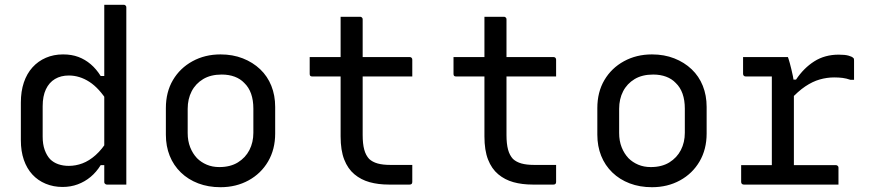

<svg xmlns="http://www.w3.org/2000/svg" viewBox="-20 -770 3640 801"><path d="M243 -543Q279 -543 307 -532.5Q335 -522 358.5 -502Q382 -482 400 -453H430V-344Q394 -402 353 -428.5Q312 -455 267 -455Q234 -455 209.5 -440.5Q185 -426 171.5 -397.5Q158 -369 158 -327V-200Q158 -168 166.5 -144.5Q175 -121 189 -106Q203 -92 223 -85Q243 -78 267 -78Q296 -78 324 -88.5Q352 -99 379 -123Q406 -147 430 -186V-81H400Q382 -52 358 -32Q334 -12 304.5 -1Q275 10 241 10Q203 10 170.5 -3.5Q138 -17 115 -42Q92 -67 79.5 -103Q67 -139 67 -185V-342Q67 -389 79.5 -426Q92 -463 115.5 -489Q139 -515 171.5 -529Q204 -543 243 -543ZM496 -750Q500 -750 502 -748.5Q504 -747 505.5 -745Q507 -743 507 -739Q507 -662 507 -582Q507 -502 507 -423Q507 -344 507 -267.5Q507 -191 507 -120Q507 -86 507 -55.5Q507 -25 507 0Q497 0 486.5 0Q476 0 466 0Q456 0 446 0Q436 0 426 0Q423 0 420.5 -1.5Q418 -3 416.5 -5Q415 -7 415 -11Q415 -91 415 -171Q415 -251 415 -330.5Q415 -410 415 -490Q415 -570 415 -650Q415 -674 415 -699Q415 -724 415 -750Q425 -750 435 -750Q445 -750 455 -750Q465 -750 475.5 -750Q486 -750 496 -750Z M900 -543Q951 -543 993 -526.5Q1035 -510 1065.5 -481Q1096 -452 1112 -412Q1128 -372 1128 -324V-213Q1128 -147 1098.5 -96.5Q1069 -46 1017 -17.5Q965 11 900 11Q849 11 807 -5Q765 -21 734.5 -50.5Q704 -80 688 -120Q672 -160 672 -208V-319Q672 -386 701.5 -436Q731 -486 783 -514.5Q835 -543 900 -543ZM905 -459Q859 -459 827.5 -440Q796 -421 779.5 -389Q763 -357 763 -316V-215Q763 -182 773.5 -155.5Q784 -129 802 -110Q819 -93 842.5 -83Q866 -73 895 -73Q941 -73 972.5 -92.5Q1004 -112 1020.5 -144Q1037 -176 1037 -216V-317Q1037 -352 1027.5 -379Q1018 -406 999 -424Q983 -441 959 -450Q935 -459 905 -459Z M1272 -532H1689Q1694 -532 1697 -529Q1700 -526 1700 -521Q1700 -509 1700 -497.5Q1700 -486 1700 -475Q1700 -464 1700 -451H1283Q1280 -451 1278 -451.5Q1276 -452 1274.5 -453.5Q1273 -455 1272.5 -457Q1272 -459 1272 -462Q1272 -475 1272 -486Q1272 -497 1272 -508.5Q1272 -520 1272 -532ZM1700 -82Q1700 -65 1700 -47Q1700 -29 1700 -11Q1700 -6 1697.5 -3Q1695 0 1689 0Q1686 0 1676 0Q1666 0 1652.5 0Q1639 0 1626 0Q1613 0 1602 0Q1558 0 1522 -10Q1486 -20 1458.5 -43Q1431 -66 1416 -104.5Q1401 -143 1401 -201Q1401 -251 1401 -301Q1401 -351 1401 -400.5Q1401 -450 1401 -500Q1401 -550 1401 -600Q1401 -625 1401 -650Q1401 -675 1401 -700Q1422 -700 1442 -700Q1462 -700 1482 -700Q1486 -700 1488 -698.5Q1490 -697 1491.5 -695Q1493 -693 1493 -689Q1493 -629 1493 -569Q1493 -509 1493 -448.5Q1493 -388 1493 -327.5Q1493 -267 1493 -207Q1493 -170 1499.5 -146Q1506 -122 1520 -107Q1534 -94 1555.5 -88Q1577 -82 1608 -82Q1621 -82 1634 -82Q1647 -82 1660 -82Q1673 -82 1686 -82Z M1872 -532H2289Q2294 -532 2297 -529Q2300 -526 2300 -521Q2300 -509 2300 -497.5Q2300 -486 2300 -475Q2300 -464 2300 -451H1883Q1880 -451 1878 -451.5Q1876 -452 1874.5 -453.5Q1873 -455 1872.5 -457Q1872 -459 1872 -462Q1872 -475 1872 -486Q1872 -497 1872 -508.5Q1872 -520 1872 -532ZM2300 -82Q2300 -65 2300 -47Q2300 -29 2300 -11Q2300 -6 2297.5 -3Q2295 0 2289 0Q2286 0 2276 0Q2266 0 2252.5 0Q2239 0 2226 0Q2213 0 2202 0Q2158 0 2122 -10Q2086 -20 2058.5 -43Q2031 -66 2016 -104.5Q2001 -143 2001 -201Q2001 -251 2001 -301Q2001 -351 2001 -400.5Q2001 -450 2001 -500Q2001 -550 2001 -600Q2001 -625 2001 -650Q2001 -675 2001 -700Q2022 -700 2042 -700Q2062 -700 2082 -700Q2086 -700 2088 -698.5Q2090 -697 2091.5 -695Q2093 -693 2093 -689Q2093 -629 2093 -569Q2093 -509 2093 -448.5Q2093 -388 2093 -327.5Q2093 -267 2093 -207Q2093 -170 2099.5 -146Q2106 -122 2120 -107Q2134 -94 2155.5 -88Q2177 -82 2208 -82Q2221 -82 2234 -82Q2247 -82 2260 -82Q2273 -82 2286 -82Z M2700 -543Q2751 -543 2793 -526.5Q2835 -510 2865.5 -481Q2896 -452 2912 -412Q2928 -372 2928 -324V-213Q2928 -147 2898.5 -96.5Q2869 -46 2817 -17.5Q2765 11 2700 11Q2649 11 2607 -5Q2565 -21 2534.5 -50.5Q2504 -80 2488 -120Q2472 -160 2472 -208V-319Q2472 -386 2501.5 -436Q2531 -486 2583 -514.5Q2635 -543 2700 -543ZM2705 -459Q2659 -459 2627.5 -440Q2596 -421 2579.5 -389Q2563 -357 2563 -316V-215Q2563 -182 2573.5 -155.5Q2584 -129 2602 -110Q2619 -93 2642.5 -83Q2666 -73 2695 -73Q2741 -73 2772.5 -92.5Q2804 -112 2820.5 -144Q2837 -176 2837 -216V-317Q2837 -352 2827.5 -379Q2818 -406 2799 -424Q2783 -441 2759 -450Q2735 -459 2705 -459Z M3200 -49V-95Q3200 -111 3200 -127Q3200 -143 3200 -159.5Q3200 -176 3200 -191Q3200 -235 3200 -278Q3200 -321 3200 -364.5Q3200 -408 3200 -451H3185Q3162 -451 3137.5 -451Q3113 -451 3091 -451Q3086 -451 3083 -454Q3080 -457 3080 -462Q3080 -480 3080 -497Q3080 -514 3080 -532Q3092 -532 3106.5 -532Q3121 -532 3136 -532Q3151 -532 3167 -532Q3183 -532 3199.5 -532Q3216 -532 3233 -532Q3250 -532 3267 -532Q3267 -532 3269.5 -525Q3272 -518 3275 -506.5Q3278 -495 3281.5 -481Q3285 -467 3288 -452Q3291 -437 3292 -423Q3292 -386 3292 -339.5Q3292 -293 3292 -243Q3292 -193 3292 -142Q3292 -91 3292 -44ZM3271 -438H3301Q3333 -486 3377 -514Q3421 -542 3479 -542Q3505 -542 3519.5 -538Q3534 -534 3539 -529Q3542 -527 3542.5 -524Q3543 -521 3543 -517Q3543 -497 3543 -477Q3543 -457 3543 -437H3528Q3511 -443 3495 -445Q3479 -447 3460 -447Q3430 -447 3400 -438.5Q3370 -430 3339.5 -409.5Q3309 -389 3276 -353ZM3072 -81H3467Q3471 -81 3473 -79.5Q3475 -78 3476.5 -76Q3478 -74 3478 -70Q3478 -58 3478 -46.5Q3478 -35 3478 -23.5Q3478 -12 3478 0H3083Q3078 0 3075 -3Q3072 -6 3072 -11Q3072 -23 3072 -34.5Q3072 -46 3072 -57.5Q3072 -69 3072 -81Z"/></svg>

Font: RecMonoLinear Nerd Font Mono
Style: Regular
Weight: 400
Monospace: yes
Version: Version 1.085; ttfautohint (v1.8.4.7-5d5b);Nerd Fonts 3.2.1